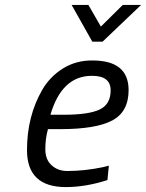

<svg xmlns="http://www.w3.org/2000/svg" viewBox="-20 -758 599 788"><path d="M400.9 -586.9H358.9L273.9 -737.8H342.8L394 -648.9L483.9 -737.8H559.1ZM242.2 -287.1Q344.2 -287.1 389.2 -308.6Q434.1 -330.1 434.1 -387.2Q434.1 -447.3 356.9 -446.8Q233.9 -446.8 187 -287.1ZM255.9 -56.2Q326.7 -56.2 401.9 -71.8L426.8 -78.1L420.9 -19Q332 9.8 250 9.8Q90.8 9.8 90.8 -142.1Q90.8 -281.2 153.8 -390.1Q185.5 -444.3 239.3 -477.5Q293 -510.7 359.9 -509.8Q507.8 -509.8 507.8 -388.2Q507.8 -299.3 440.9 -263.7Q374 -228 228 -228H176.8Q166 -189 166 -146Q166 -103 191.9 -79.6Q217.8 -56.2 255.9 -56.2Z"/></svg>

Font: TitilliumWeb-Italic
Style: Italic
Weight: 400
Italic angle: -13°
Version: Version 1.001;PS 57.000;hotconv 1.0.70;makeotf.lib2.5.55311